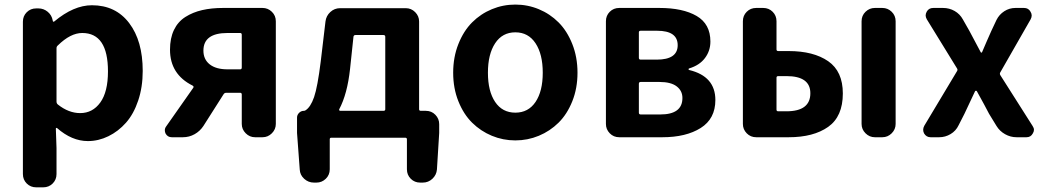

<svg xmlns="http://www.w3.org/2000/svg" viewBox="-20 -594 4536 831"><path d="M136.7 216.8Q112.3 216.8 95.7 200.2Q79.1 183.6 79.1 159.2V-500Q79.1 -524.4 95.7 -541Q112.3 -557.6 136.7 -557.6H146.5Q168.9 -557.6 186.5 -543Q204.1 -528.3 208 -505.9L209 -502Q209 -500 210.9 -500Q212.9 -500 214.8 -501Q298.8 -571.3 377.9 -571.3Q480.5 -571.3 539.1 -494.1Q597.7 -417 597.7 -287.1Q597.7 -216.8 578.1 -158.7Q558.6 -100.6 525.4 -63Q492.2 -25.4 449.2 -4.4Q406.2 16.6 360.4 16.6Q291 16.6 226.6 -40Q224.6 -41 223.1 -40Q221.7 -39.1 221.7 -37.1L224.6 46.9V159.2Q224.6 183.6 208 200.2Q191.4 216.8 167 216.8ZM327.1 -104.5Q380.9 -104.5 414.1 -150.4Q447.3 -196.3 447.3 -285.2Q447.3 -451.2 335.9 -451.2Q285.2 -451.2 230.5 -397.5Q224.6 -392.6 224.6 -385.7V-154.3Q224.6 -146.5 230.5 -141.6Q277.3 -104.5 327.1 -104.5Z M1019.5 -293.9Q1026.4 -293.9 1026.4 -301.8V-443.4Q1026.4 -451.2 1019.5 -451.2H964.8Q860.4 -451.2 860.4 -375Q860.4 -336.9 887.7 -315.4Q915 -293.9 964.8 -293.9ZM945.3 -559.6H1116.2Q1139.6 -559.6 1156.7 -543Q1173.8 -526.4 1173.8 -502V-57.6Q1173.8 -34.2 1156.7 -17.1Q1139.6 0 1116.2 0H1084Q1060.5 0 1043.5 -17.1Q1026.4 -34.2 1026.4 -57.6V-184.6Q1026.4 -192.4 1019.5 -192.4H959Q951.2 -192.4 947.3 -185.5L860.4 -48.8Q845.7 -26.4 822.3 -13.2Q798.8 0 771.5 0H723.6Q705.1 0 696.3 -16.6Q693.4 -23.4 693.4 -30.3Q693.4 -39.1 699.2 -46.9L816.4 -213.9Q820.3 -219.7 813.5 -223.6Q715.8 -272.5 715.8 -378.9Q715.8 -428.7 732.9 -464.4Q750 -500 782.2 -520.5Q814.5 -541 855 -550.3Q895.5 -559.6 945.3 -559.6Z M1518.6 -442.4Q1510.7 -442.4 1509.8 -434.6L1495.1 -295.9Q1483.4 -187.5 1448.2 -121.1Q1447.3 -118.2 1448.7 -116.2Q1450.2 -114.3 1452.1 -114.3H1639.6Q1647.5 -114.3 1647.5 -121.1V-434.6Q1647.5 -442.4 1639.6 -442.4ZM1793.9 -121.1Q1793.9 -114.3 1801.8 -114.3H1823.2Q1847.7 -114.3 1864.3 -97.2Q1880.9 -80.1 1880.9 -56.6V-18.6L1871.1 139.6Q1869.1 163.1 1851.6 179.7Q1834 196.3 1809.6 196.3H1798.8Q1774.4 196.3 1757.8 179.7Q1741.2 163.1 1741.2 138.7V8.8Q1741.2 2 1733.4 2H1414.1Q1407.2 2 1407.2 8.8V138.7Q1407.2 163.1 1390.1 179.7Q1373 196.3 1349.6 196.3H1338.9Q1314.5 196.3 1296.4 179.7Q1278.3 163.1 1277.3 139.6L1265.6 -18.6V-85Q1265.6 -96.7 1274.4 -105.5Q1283.2 -114.3 1294.9 -114.3Q1298.8 -114.3 1301.8 -116.2Q1324.2 -129.9 1339.4 -173.8Q1354.5 -217.8 1368.2 -328.1L1388.7 -501Q1391.6 -525.4 1409.7 -542Q1427.7 -558.6 1452.1 -558.6H1736.3Q1759.8 -558.6 1776.9 -541.5Q1793.9 -524.4 1793.9 -501Z M1941.4 -279.3Q1941.4 -346.7 1963.9 -403.3Q1986.3 -460 2023.4 -497.1Q2060.5 -534.2 2108.9 -554.2Q2157.2 -574.2 2210.4 -574.2Q2263.7 -574.2 2312 -554.2Q2360.4 -534.2 2397.5 -497.1Q2434.6 -460 2457 -403.3Q2479.5 -346.7 2479.5 -279.3Q2479.5 -211.9 2457 -155.8Q2434.6 -99.6 2397.5 -63Q2360.4 -26.4 2312 -6.3Q2263.7 13.7 2210.4 13.7Q2157.2 13.7 2108.9 -6.3Q2060.5 -26.4 2023.4 -63Q1986.3 -99.6 1963.9 -155.8Q1941.4 -211.9 1941.4 -279.3ZM2329.1 -279.3Q2329.1 -359.4 2297.9 -406.7Q2266.6 -454.1 2210.4 -454.1Q2154.3 -454.1 2123 -406.7Q2091.8 -359.4 2091.8 -279.3Q2091.8 -199.2 2123 -152.8Q2154.3 -106.4 2210.4 -106.4Q2266.6 -106.4 2297.9 -152.8Q2329.1 -199.2 2329.1 -279.3Z M2660.2 0Q2635.7 0 2619.1 -17.1Q2602.5 -34.2 2602.5 -57.6V-502Q2602.5 -526.4 2619.1 -543Q2635.7 -559.6 2660.2 -559.6H2834Q2935.5 -559.6 2995.1 -524.9Q3054.7 -490.2 3054.7 -414.1Q3054.7 -374 3031.2 -342.8Q3007.8 -311.5 2962.9 -297.9Q2960 -296.9 2960 -294.4Q2960 -292 2962.9 -291Q3076.2 -263.7 3076.2 -161.1Q3076.2 -80.1 3012.7 -40Q2949.2 0 2846.7 0ZM2745.1 -343.8Q2745.1 -335.9 2752.9 -335.9H2822.3Q2913.1 -335.9 2913.1 -398.4Q2913.1 -460.9 2824.2 -460.9H2752.9Q2745.1 -460.9 2745.1 -454.1ZM2745.1 -106.4Q2745.1 -98.6 2752.9 -98.6H2837.9Q2933.6 -98.6 2933.6 -169.9Q2933.6 -201.2 2908.7 -220.2Q2883.8 -239.3 2834 -239.3H2752.9Q2745.1 -239.3 2745.1 -231.4Z M3252.9 0Q3228.5 0 3211.9 -17.1Q3195.3 -34.2 3195.3 -57.6V-502Q3195.3 -526.4 3211.9 -543Q3228.5 -559.6 3252.9 -559.6H3283.2Q3307.6 -559.6 3324.2 -543Q3340.8 -526.4 3340.8 -502V-379.9Q3340.8 -373 3348.6 -373H3393.6Q3501 -373 3564.5 -329.1Q3627.9 -285.2 3627.9 -189.5Q3627.9 -89.8 3564.5 -44.9Q3501 0 3393.6 0ZM3340.8 -119.1Q3340.8 -112.3 3348.6 -112.3H3383.8Q3487.3 -112.3 3487.3 -190.4Q3487.3 -264.6 3383.8 -264.6H3348.6Q3340.8 -264.6 3340.8 -257.8ZM3766.6 0Q3743.2 0 3726.1 -17.1Q3709 -34.2 3709 -57.6V-502Q3709 -526.4 3726.1 -543Q3743.2 -559.6 3766.6 -559.6H3798.8Q3822.3 -559.6 3839.4 -543Q3856.4 -526.4 3856.4 -502V-57.6Q3856.4 -34.2 3839.4 -17.1Q3822.3 0 3798.8 0Z M4007.8 0Q3989.3 0 3979.5 -16.6Q3975.6 -24.4 3975.6 -32.2Q3975.6 -41 3980.5 -49.8L4122.1 -286.1Q4126 -292 4122.1 -297.9L3991.2 -510.7Q3986.3 -519.5 3986.3 -527.3Q3986.3 -535.2 3991.2 -543.9Q4000 -559.6 4019.5 -559.6H4061.5Q4088.9 -559.6 4111.8 -546.4Q4134.8 -533.2 4147.5 -509.8L4175.8 -460Q4200.2 -413.1 4224.6 -368.2Q4225.6 -366.2 4227.5 -366.2Q4229.5 -366.2 4230.5 -368.2Q4236.3 -382.8 4250 -413.6Q4263.7 -444.3 4270.5 -460L4293 -507.8Q4304.7 -531.2 4326.7 -545.4Q4348.6 -559.6 4375 -559.6H4412.1Q4431.6 -559.6 4440.4 -543Q4445.3 -535.2 4445.3 -526.9Q4445.3 -518.6 4440.4 -509.8L4309.6 -281.2Q4305.7 -275.4 4309.6 -268.6L4449.2 -48.8Q4455.1 -40 4455.1 -32.2Q4455.1 -24.4 4450.2 -16.6Q4441.4 0 4422.9 0H4379.9Q4353.5 0 4330.1 -13.2Q4306.6 -26.4 4293 -48.8L4260.7 -101.6Q4259.8 -104.5 4239.3 -142.1Q4218.8 -179.7 4208 -199.2Q4207 -201.2 4204.1 -201.2Q4201.2 -201.2 4200.2 -199.2Q4194.3 -185.5 4154.3 -101.6L4128.9 -51.8Q4117.2 -27.3 4094.2 -13.7Q4071.3 0 4044.9 0Z"/></svg>

Font: Gen Jyuu Gothic Bold
Style: Bold
Weight: 700
Designer: [Source Han Sans]
Ryoko NISHIZUKA  (kana & ideographs); Paul D. Hunt (Latin, Greek & Cyrillic); Wenlong ZHANG  (bopomofo
Version: Version 1.002.20150607